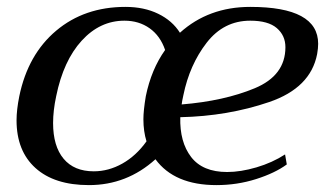

<svg xmlns="http://www.w3.org/2000/svg" viewBox="-20 -527 943 557"><path d="M28 -178Q28 -208 36 -248Q61 -369 143 -438Q225 -507 344 -507Q398 -507 439 -487Q480 -467 502 -432Q585 -507 706 -507Q903 -507 903 -400Q903 -387 900 -370Q881 -272 761 -231Q641 -190 503 -187Q501 -115 534.5 -71.5Q568 -28 639 -28Q678 -28 724 -41.5Q770 -55 807 -79L812 -50Q778 -25 723 -7.5Q668 10 608 10Q486 10 431 -65Q348 10 238 10Q138 10 83 -39.5Q28 -89 28 -178ZM405 -117Q396 -146 396 -181Q396 -206 403 -248Q419 -326 459 -382Q445 -423 414 -445Q383 -467 341 -467Q270 -467 217 -409Q164 -351 143 -248Q134 -206 134 -170Q134 -103 164.5 -66.5Q195 -30 252 -30Q295 -30 335 -52.5Q375 -75 405 -117ZM808 -390Q808 -424 783 -445.5Q758 -467 706 -467Q629 -467 579.5 -403Q530 -339 512 -251Q508 -233 507 -224Q630 -234 719 -271Q808 -308 808 -390Z"/></svg>

Font: Trirong Medium
Style: Italic
Weight: 500
Italic angle: -12°
Designer: Katatrad Team
Foundry: CadsonDemak
Version: Version 1.001